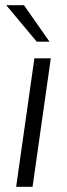

<svg xmlns="http://www.w3.org/2000/svg" viewBox="-20 -717 257 737"><path d="M42 0 112 -493H175L105 0ZM121 -557 4 -697H72L170 -557Z"/></svg>

Font: Hanken Grotesk Light
Style: Italic
Weight: 300
Italic angle: -8°
Designer: Alfredo Marco Pradil
Foundry: Hanken Design Co.
Version: Version 3.013